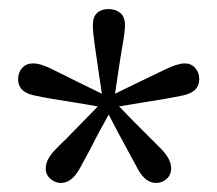

<svg xmlns="http://www.w3.org/2000/svg" viewBox="-20 -767 479 424"><path d="M220 -747Q235 -747 245.5 -738.5Q256 -730 256 -711Q256 -698 251 -669.5Q246 -641 241 -607L234 -560L277 -581Q315 -599 343.5 -613Q372 -627 388 -627Q402 -627 411 -617Q420 -607 420 -592Q420 -564 385 -556.5Q350 -549 291 -540L243 -532L277 -497Q312 -462 335 -439Q358 -416 358 -395Q358 -381 348 -372Q338 -363 325 -363Q301 -363 284.5 -393.5Q268 -424 242 -472L220 -514L197 -472Q172 -423 155 -393Q138 -363 114 -363Q102 -363 91.5 -372Q81 -381 81 -395Q81 -416 104.5 -439Q128 -462 162 -497L196 -532L149 -540Q89 -549 54.5 -556.5Q20 -564 20 -592Q20 -607 29 -617Q38 -627 53 -627Q70 -627 97.5 -613Q125 -599 162 -581L205 -560L198 -607Q193 -641 189 -669Q185 -697 185 -711Q185 -730 194.5 -738.5Q204 -747 220 -747Z"/></svg>

Font: Source Serif Pro
Style: Regular
Weight: 400
Designer: Frank Grießhammer
Foundry: Adobe Systems Incorporated
Version: Version 3.001;hotconv 1.0.111;makeotfexe 2.5.65597